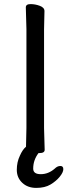

<svg xmlns="http://www.w3.org/2000/svg" viewBox="-20 -731 344 937"><path d="M107 -15V-18L109 -107V-589L106 -695Q106 -711 129 -711Q152 -711 174.5 -702.5Q197 -694 197 -677L195 -588V-106L198 0Q198 16 173 16H168Q142 50 142 92Q142 119 179 119Q216 119 247 92Q260 79 274.5 79Q289 79 289 94.5Q289 110 271.5 131.5Q254 153 226.5 169.5Q199 186 157 186Q115 186 88.5 161Q62 136 62 98Q62 60 77 29Q90 -1 107 -15Z"/></svg>

Font: LXGW WenKai Medium
Style: Regular
Weight: 500
Designer: LXGW / Fontworks Inc.
Foundry: LXGW / Fontworks Inc.
Version: Version 1.501; October 10, 2024